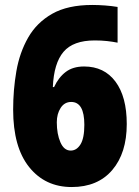

<svg xmlns="http://www.w3.org/2000/svg" viewBox="-20 -744 562 774"><path d="M33 -302Q33 -382 46 -457Q59 -532 93.5 -592.5Q128 -653 190.5 -688.5Q253 -724 352 -724Q376 -724 403 -722Q430 -720 454 -716V-572Q434 -576 411.5 -578.5Q389 -581 362 -581Q275 -581 236 -535Q197 -489 193 -393H198Q216 -432 245 -454Q274 -476 319 -476Q400 -476 445.5 -415Q491 -354 491 -244Q491 -127 432.5 -58.5Q374 10 269 10Q162 10 97.5 -70.5Q33 -151 33 -302ZM265 -137Q289 -137 304.5 -162Q320 -187 320 -241Q320 -333 267 -333Q240 -333 224.5 -309Q209 -285 209 -251Q209 -204 223.5 -170.5Q238 -137 265 -137Z"/></svg>

Font: Noto Sans Gujarati UI Condensed Black
Style: Regular
Weight: 900
Width: 3
Designer: Jelle Bosma - Monotype Design Team, Universal Thirst
Foundry: Monotype Imaging Inc.
Version: Version 2.106; ttfautohint (v1.8.4.7-5d5b)